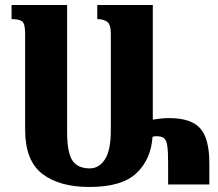

<svg xmlns="http://www.w3.org/2000/svg" viewBox="-20 -734 869 764"><path d="M367 -714H588V-258Q602 -260 617 -262Q632 -264 655 -264Q739 -264 776 -224Q813 -184 813 -84V0H649V-87Q649 -132 645.5 -154.5Q642 -177 632 -184.5Q622 -192 603 -192Q597 -192 587 -190Q581 -100 523 -45Q465 10 336 10Q216 10 148 -42.5Q80 -95 80 -218V-599Q80 -640 68 -649Q56 -658 26 -658V-714H247V-210Q247 -127 268 -95.5Q289 -64 337 -64Q375 -64 398 -100.5Q421 -137 421 -216V-599Q421 -638 405.5 -648Q390 -658 367 -658Z"/></svg>

Font: Noto Serif Armenian ExtraCondensed Black
Style: Regular
Weight: 900
Width: 2
Designer: Monotype Design Team
Foundry: Monotype Imaging Inc.
Version: Version 2.008; ttfautohint (v1.8.4.7-5d5b)